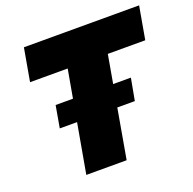

<svg xmlns="http://www.w3.org/2000/svg" viewBox="-122 -812 939 935"><g transform="rotate(-20 347.0 -344.0)"><path d="M170 0 262 -518H67L97 -688H694L664 -518H470L379 0ZM126 -257 146 -371H536L515 -257Z"/></g></svg>

Font: Archivo SemiCondensed Black
Style: Italic
Weight: 900
Width: 4
Italic angle: -10°
Designer: Hector Gatti
Foundry: Omnibus-Type
Version: Version 2.001